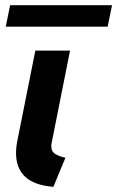

<svg xmlns="http://www.w3.org/2000/svg" viewBox="-20 -720 457 748"><path d="M42.5 -123.5Q42.5 -147.5 48.3 -175.3L117.7 -522.9H252.9L181.2 -163.1Q179.7 -156.7 179.7 -151.4Q179.7 -129.4 195.6 -119.9Q211.4 -110.4 234.9 -105.5L188 7.8Q113.3 2 77.9 -31.5Q42.5 -64.9 42.5 -123.5ZM19.5 -699.7H416.5L399.4 -616.2H2.4Z"/></svg>

Font: Reddit Sans Fudge
Style: Bold
Weight: 700
Italic angle: -11.25°
Designer: Stephen Hutchings
Version: Version 1.013